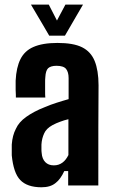

<svg xmlns="http://www.w3.org/2000/svg" viewBox="-20 -793 483 821"><path d="M157.2 7.8C182.6 7.8 202.1 2 216.8 -9.8C231.4 -20.5 244.1 -38.1 254.9 -61.5H271.5V0H400.4C400.4 -190.4 400.4 -334 401.4 -428.7C401.4 -470.7 395.5 -505.9 384.8 -532.2C374 -558.6 356.4 -578.1 331.1 -590.8C305.7 -603.5 270.5 -609.4 225.6 -609.4C182.6 -609.4 148.4 -603.5 122.1 -591.8C97.7 -581.1 79.1 -563.5 67.4 -540C55.7 -516.6 48.8 -486.3 46.9 -448.2V-408.2C47.9 -392.6 47.9 -381.8 47.9 -376H173.8C172.9 -382.8 172.9 -391.6 172.9 -403.3V-437.5C172.9 -448.2 172.9 -457 173.8 -462.9C174.8 -481.4 178.7 -494.1 185.5 -501C192.4 -507.8 205.1 -511.7 221.7 -511.7C242.2 -511.7 255.9 -506.8 262.7 -498C269.5 -489.3 273.4 -476.6 273.4 -459V-369.1C254.9 -364.3 238.3 -358.4 221.7 -353.5C205.1 -348.6 188.5 -341.8 171.9 -335C138.7 -322.3 112.3 -307.6 91.8 -293C71.3 -278.3 56.6 -261.7 47.9 -242.2C38.1 -223.6 32.2 -201.2 30.3 -174.8V-151.4V-128.9C35.2 -79.1 46.9 -43.9 66.4 -23.4C85.9 -2.9 116.2 7.8 157.2 7.8ZM210 -85.9C194.3 -85.9 182.6 -90.8 173.8 -99.6C165 -108.4 159.2 -122.1 158.2 -138.7C157.2 -144.5 157.2 -150.4 157.2 -156.2V-174.8C158.2 -192.4 162.1 -208 168.9 -222.7C174.8 -236.3 186.5 -248 204.1 -257.8C214.8 -263.7 226.6 -268.6 237.3 -272.5C249 -277.3 260.7 -280.3 272.5 -283.2V-129.9C265.6 -116.2 257.8 -105.5 247.1 -97.7C236.3 -89.8 224.6 -85.9 210 -85.9ZM190.4 -640.6H257.8C295.9 -707 322.3 -751 335 -773.4H259.8C241.2 -739.3 229.5 -715.8 223.6 -705.1C206.1 -739.3 194.3 -762.7 188.5 -773.4H112.3C151.4 -707 177.7 -663.1 190.4 -640.6Z"/></svg>

Font: Yellow Ladder Regular
Style: Regular
Weight: 400
Designer: Zima Creative
Version: Version 2.002